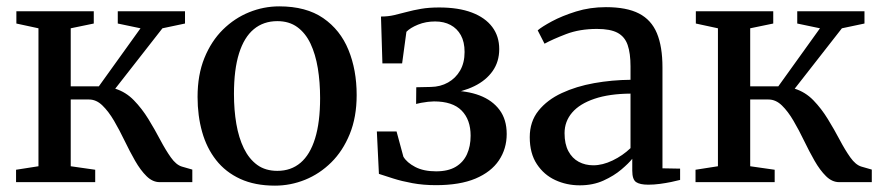

<svg xmlns="http://www.w3.org/2000/svg" viewBox="-20 -573 2773 604"><path d="M30.5 0V-39L101 -50V-484L31.5 -499V-537.5H275V-499L202.5 -484V-301.5H291L422 -484L350.5 -499V-537.5H562V-499L491 -484L342.5 -294Q376 -283.5 401.2 -257.5Q426.5 -231.5 446.8 -198.5Q467 -165.5 484 -133.2Q501 -101 517.5 -77.8Q534 -54.5 552 -49L585 -39.5V0H482.5Q460 0 441 -18.8Q422 -37.5 405 -67.2Q388 -97 372 -130.2Q356 -163.5 338.8 -193Q321.5 -222.5 302.2 -241.2Q283 -260 260 -260H202.5V-50L279.5 -39V0Z M601.5 -268Q601.5 -337.5 623 -390.5Q644.5 -443.5 681.2 -479.8Q718 -516 763.8 -534.5Q809.5 -553 858.5 -553Q943 -553 996.8 -516Q1050.5 -479 1076.2 -416Q1102 -353 1102 -274Q1102 -204.5 1080.2 -151.2Q1058.5 -98 1022 -62Q985.5 -26 939.8 -7.5Q894 11 845 11Q782 11 735.8 -10.2Q689.5 -31.5 659.8 -69.5Q630 -107.5 615.8 -158.2Q601.5 -209 601.5 -268ZM852.5 -35.5Q895.5 -35.5 925.5 -61Q955.5 -86.5 971.2 -137.5Q987 -188.5 987 -264.5Q987 -314.5 979.8 -358.5Q972.5 -402.5 956.8 -435.8Q941 -469 915.2 -487.8Q889.5 -506.5 852.5 -506.5Q809 -506.5 778.5 -481.2Q748 -456 732 -405.2Q716 -354.5 716 -277.5Q716 -227 723.5 -183.2Q731 -139.5 747.2 -106.2Q763.5 -73 789.2 -54.2Q815 -35.5 852.5 -35.5Z M1351.5 9.5Q1311.5 9.5 1277.5 3.2Q1243.5 -3 1217 -11.5Q1190.5 -20 1172 -26L1165.5 -159.5H1227.5L1249 -80Q1260 -61.5 1286.2 -47.8Q1312.5 -34 1352 -34Q1389.5 -34 1413.5 -48.2Q1437.5 -62.5 1449 -87.8Q1460.5 -113 1460.5 -146Q1460.5 -196.5 1432.2 -225.2Q1404 -254 1345 -254Q1338 -254 1326.5 -252.8Q1315 -251.5 1304.5 -249.5Q1294 -247.5 1289 -246L1289.5 -298.5L1335.5 -299.5Q1365.5 -300 1389.5 -313.5Q1413.5 -327 1427.5 -351.2Q1441.5 -375.5 1441.5 -409.5Q1441.5 -441 1429.8 -462.2Q1418 -483.5 1397.2 -494.5Q1376.5 -505.5 1349 -505.5Q1319.5 -505.5 1295 -495.5Q1270.5 -485.5 1258.5 -473L1245 -373.5H1183L1178.5 -521Q1201 -521 1220.2 -525.5Q1239.5 -530 1259.8 -535.5Q1280 -541 1304.5 -545.2Q1329 -549.5 1361.5 -549.5Q1422.5 -549.5 1464.5 -533.5Q1506.5 -517.5 1528.5 -488.2Q1550.5 -459 1550.5 -418.5Q1550.5 -379 1529.8 -349.5Q1509 -320 1472.2 -302Q1435.5 -284 1388 -278L1394.5 -288Q1448.5 -288 1488.8 -272.8Q1529 -257.5 1551.5 -227.2Q1574 -197 1574 -151.5Q1574 -105 1549.5 -68.5Q1525 -32 1475.8 -11.2Q1426.5 9.5 1351.5 9.5Z M1804 10Q1762.5 10 1726.8 -6.5Q1691 -23 1668.8 -56.8Q1646.5 -90.5 1646.5 -141.5Q1646.5 -190.5 1674 -224.8Q1701.5 -259 1747.2 -280.2Q1793 -301.5 1849.2 -311.5Q1905.5 -321.5 1963.5 -322V-364Q1963.5 -405.5 1954.5 -431.5Q1945.5 -457.5 1922.8 -469.8Q1900 -482 1858 -482Q1803.5 -482 1761 -465.8Q1718.5 -449.5 1693 -435.5L1671.5 -477.5Q1684 -488.5 1716 -505.8Q1748 -523 1792 -536.8Q1836 -550.5 1886 -550.5Q1951.5 -550.5 1990.2 -530.5Q2029 -510.5 2046.5 -468.5Q2064 -426.5 2064 -361V-43.5L2119.5 -42.5V-7Q2108.5 -4 2091.5 -0.5Q2074.5 3 2055.8 5.5Q2037 8 2019.5 8Q1993 8 1981 -0.2Q1969 -8.5 1969 -36V-73.5Q1958 -59.5 1934.8 -39.8Q1911.5 -20 1878.5 -5Q1845.5 10 1804 10ZM1846.5 -53Q1875.5 -53 1907.2 -68.2Q1939 -83.5 1963.5 -107V-278.5Q1896.5 -278 1850 -262.2Q1803.5 -246.5 1779.8 -218.8Q1756 -191 1756 -154Q1756 -120 1768 -97.5Q1780 -75 1800.5 -64Q1821 -53 1846.5 -53Z M2168 0V-39L2238.5 -50V-484L2169 -499V-537.5H2412.5V-499L2340 -484V-301.5H2428.5L2559.5 -484L2488 -499V-537.5H2699.5V-499L2628.5 -484L2480 -294Q2513.5 -283.5 2538.8 -257.5Q2564 -231.5 2584.2 -198.5Q2604.5 -165.5 2621.5 -133.2Q2638.5 -101 2655 -77.8Q2671.5 -54.5 2689.5 -49L2722.5 -39.5V0H2620Q2597.5 0 2578.5 -18.8Q2559.5 -37.5 2542.5 -67.2Q2525.5 -97 2509.5 -130.2Q2493.5 -163.5 2476.2 -193Q2459 -222.5 2439.8 -241.2Q2420.5 -260 2397.5 -260H2340V-50L2417 -39V0Z"/></svg>

Font: Merriweather 60pt
Style: Regular
Weight: 400
Version: Version 2.100